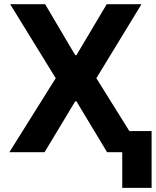

<svg xmlns="http://www.w3.org/2000/svg" viewBox="-20 -727 744 917"><path d="M339.2 -463.7H345.1L489.8 -707H655.8L440.2 -353.5L660.8 0H491.5L345.1 -243H339.2L192.8 0H24.6L246.1 -353.5L28.5 -707H195.5ZM704.1 170.3H563.8V-100.9H704.1Z"/></svg>

Font: Pretendard Std Variable
Style: Regular
Weight: 400
Designer: Base glyphs from Inter by Rasmus Andersson; Hangeul glyphs from Noto Sans CJK(Source Han Sans) by Jang Soo-young and Kan
Foundry: Kil Hyung-jin
Version: Version 1.309;Glyphs 3.2 (3225)